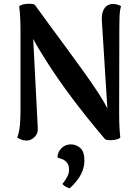

<svg xmlns="http://www.w3.org/2000/svg" viewBox="-20 -727 733 1012"><path d="M120 14Q107 14 94 9.5Q81 5 71 -2Q82 -32 85 -69Q88 -106 88 -135V-559Q88 -601 86.5 -633Q85 -665 81 -693Q88 -701 106 -704.5Q124 -708 141.5 -707Q159 -706 164 -701Q199 -652 243 -592.5Q287 -533 332.5 -471Q378 -409 420.5 -350Q463 -291 496 -240.5Q529 -190 546 -155L517 -615Q514 -653 527 -677.5Q540 -702 569 -706Q581 -707 594 -704Q607 -701 618 -695Q611 -670 610 -638Q609 -606 609 -585L608 -132Q608 -90 609.5 -60Q611 -30 614 -2Q608 5 592.5 8.5Q577 12 560.5 12Q544 12 534 7Q483 -53 439 -108Q395 -163 358 -212.5Q321 -262 290.5 -306Q260 -350 234.5 -389.5Q209 -429 189 -462Q169 -495 155 -522L179 -55Q182 -24 162.5 -5Q143 14 120 14ZM348 265Q336 263 327 257.5Q318 252 309 243Q325 223 334.5 204.5Q344 186 344 168Q344 144 333.5 131Q323 118 309.5 112.5Q296 107 283 104Q283 76 303 55Q323 34 354 34Q381 34 403 53Q425 72 425 120Q425 155 407.5 190.5Q390 226 348 265Z"/></svg>

Font: Arima SemiBold
Style: Regular
Weight: 600
Designer: Joana Correia and Natanael Gama
Foundry: NDISCOVER
Version: Version 1.101;gftools[0.9.23]